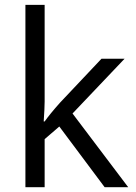

<svg xmlns="http://www.w3.org/2000/svg" viewBox="-20 -780 565 800"><path d="M162.1 -273.9C164.6 -311.5 166 -338.9 166 -356.9V-759.8H85.9V0H166V-200.2L227.1 -252.9L416 0H514.2L282.2 -307.1L499 -535.2H402.8L230 -352.1C201.2 -319.8 180.2 -293.9 166 -273.9Z"/></svg>

Font: Samim
Style: Regular
Weight: 400
Foundry: DejaVu fonts team - Redesigned by Saber Rastikerdar
Version: Version 4.0.5